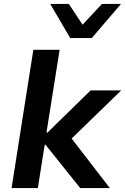

<svg xmlns="http://www.w3.org/2000/svg" viewBox="-20 -959 638 979"><path d="M39 0 150 -705H284L217 -283H222L442 -498H598L324 -232L325 -279L540 0H389L212 -221H208L173 0ZM338 -765 236 -939H331L401 -833L500 -939H597L448 -765Z"/></svg>

Font: Nunito Sans 8pt
Style: Bold Italic
Weight: 700
Italic angle: -9°
Version: Version 3.101;gftools[0.9.27]